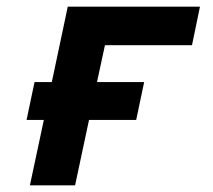

<svg xmlns="http://www.w3.org/2000/svg" viewBox="-20 -558 640 578"><path d="M70 0 112 -197H60L84 -311H136L184 -538H582L558 -422H296L272 -311H414L390 -197H248L206 0Z"/></svg>

Font: Geist Mono ExtraBold
Style: Italic
Weight: 800
Italic angle: -12°
Monospace: yes
Designer: Basement.studio, Andrés Briganti, Mateo Zaragoza
Foundry: Basement.studio, Vercel, Andrés Briganti, Guido Ferreyra, Mateo Zaragoza
Version: Version 1.500; ttfautohint (v1.8.4.7-5d5b)